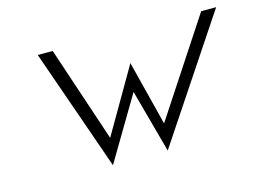

<svg xmlns="http://www.w3.org/2000/svg" viewBox="-68 -564 875 657"><g transform="rotate(-15 370.0 -235.5)"><path d="M108 -451 259 -20 392 -244 453 -20 740 -451H687L465 -113L407 -342L274 -113L161 -451Z"/></g></svg>

Font: Charger Sport
Style: ExLitNrwObl
Weight: 200
Designer: Jasper
Foundry: Cannot Into Space Fonts
Version: Version 1.1